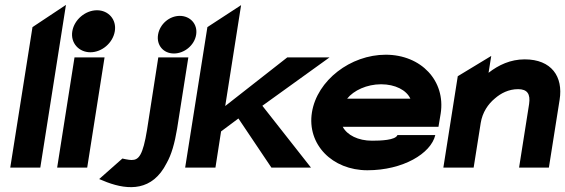

<svg xmlns="http://www.w3.org/2000/svg" viewBox="-20 -686 2314 786"><path d="M22 0H145L250 -666L113 -575Z M276 -558C268 -510 303 -472 350 -472C397 -472 442 -510 450 -558C458 -606 424 -644 377 -644C330 -644 284 -606 276 -558ZM214 0H337L408 -451H285Z M386 47 418 60C506 93 604 97 662 -18C682 -53 695 -99 705 -159L751 -451H628L582 -155C565 -50 548 -31 519 -31C513 -31 505 -32 495 -34L481 -37ZM627 -544C620 -501 649 -467 692 -467C734 -467 776 -500 783 -544C790 -588 758 -621 716 -621C673 -621 634 -587 627 -544Z M738 0H862L885 -148L956 -201L1091 0H1253L1054 -253L1329 -451H1156L902 -252L967 -665L829 -575Z M1257 -226C1236 -95 1340 11 1484 11C1629 11 1744 -57 1762 -133H1607C1599 -112 1538 -110 1503 -110C1446 -110 1401 -133 1383 -167H1775L1784 -221C1805 -355 1704 -462 1559 -462C1415 -462 1278 -357 1257 -226ZM1401 -282C1428 -316 1482 -341 1540 -341C1598 -341 1644 -317 1660 -282Z M1795 0H1919L1948 -183C1955 -226 1978 -260 2006 -283C2030 -304 2062 -321 2101 -321C2139 -321 2152 -301 2146 -260L2105 0H2227L2271 -278C2286 -372 2238 -443 2128 -443C2070 -443 2021 -420 1980 -388L1991 -457L1854 -374Z"/></svg>

Font: Charger Sport
Style: UltObl
Weight: 1000
Designer: Jasper
Foundry: Cannot Into Space Fonts
Version: Version 1.1